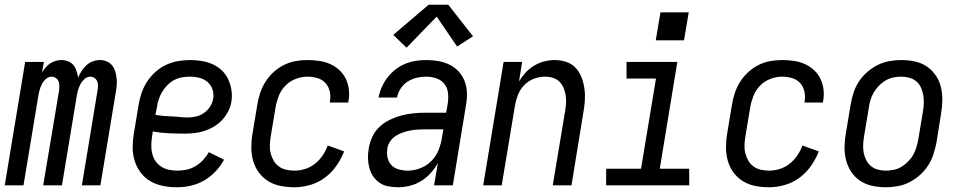

<svg xmlns="http://www.w3.org/2000/svg" viewBox="-28 -781 4048 809"><path d="M-8 0 78 -520H157L149 -476Q156 -487 164.5 -497Q173 -507 183.5 -514Q194 -521 206.5 -524.5Q219 -528 231 -528Q231 -528 231 -528Q231 -528 231 -528Q246 -528 259.5 -522.5Q273 -517 281.5 -506.5Q290 -496 294.5 -482Q299 -468 301 -454Q307 -468 315.5 -481.5Q324 -495 336 -506Q348 -517 363 -522.5Q378 -528 393 -528Q393 -528 393 -528Q393 -528 393 -528Q409 -528 422.5 -522Q436 -516 445 -504.5Q454 -493 458 -478.5Q462 -464 463.5 -449Q465 -434 463.5 -418.5Q462 -403 459 -387L395 0H317L383 -400Q385 -410 385 -420Q385 -430 381.5 -438.5Q378 -447 370 -452.5Q362 -458 352 -458Q339 -458 328 -448Q317 -438 310.5 -425.5Q304 -413 300.5 -400Q297 -387 295 -374L233 0H154L221 -400Q222 -410 222 -420Q222 -430 218.5 -438.5Q215 -447 207 -452.5Q199 -458 189 -458Q176 -458 165 -448Q154 -438 148 -425.5Q142 -413 138.5 -400Q135 -387 133 -374L71 0Z M718 8Q688 8 659.5 2.5Q631 -3 606.5 -17Q582 -31 565 -53.5Q548 -76 539.5 -103Q531 -130 531 -159.5Q531 -189 536 -219L556 -339Q560 -364 568.5 -389Q577 -414 591.5 -436.5Q606 -459 626.5 -477.5Q647 -496 671.5 -507.5Q696 -519 721.5 -523.5Q747 -528 772 -528Q797 -528 821.5 -524Q846 -520 867.5 -510.5Q889 -501 906 -485Q923 -469 933 -448Q943 -427 947 -402.5Q951 -378 947 -353Q944 -333 934 -313Q924 -293 909 -276.5Q894 -260 875 -248.5Q856 -237 835.5 -230Q815 -223 794 -220.5Q773 -218 752 -218Q718 -218 683.5 -219.5Q649 -221 616 -227L613 -208Q610 -189 609.5 -171Q609 -153 613 -135.5Q617 -118 626.5 -103.5Q636 -89 650.5 -79.5Q665 -70 682.5 -66Q700 -62 718 -62Q738 -62 757.5 -66Q777 -70 795 -80.5Q813 -91 827.5 -106.5Q842 -122 852 -140L916 -108Q902 -82 880.5 -59Q859 -36 832 -20.5Q805 -5 776 1.5Q747 8 718 8ZM763 -286Q780 -286 797.5 -290Q815 -294 830.5 -304.5Q846 -315 856.5 -331Q867 -347 870 -364Q874 -384 867.5 -403.5Q861 -423 846.5 -435.5Q832 -448 812.5 -453Q793 -458 772 -458Q756 -458 738.5 -455Q721 -452 705.5 -443.5Q690 -435 677 -422Q664 -409 655 -393.5Q646 -378 640.5 -361.5Q635 -345 633 -328L627 -297Q644 -294 661 -292.5Q678 -291 695 -290.5Q712 -290 729 -288Q746 -286 763 -286Z M1213 8Q1183 8 1154.5 2.5Q1126 -3 1102.5 -17.5Q1079 -32 1062.5 -54.5Q1046 -77 1038.5 -104Q1031 -131 1031 -160.5Q1031 -190 1036 -219L1056 -339Q1060 -364 1068 -388.5Q1076 -413 1090 -435.5Q1104 -458 1124 -476.5Q1144 -495 1168 -507Q1192 -519 1217 -523.5Q1242 -528 1267 -528Q1292 -528 1316.5 -524.5Q1341 -521 1362.5 -511.5Q1384 -502 1401.5 -486Q1419 -470 1429 -449Q1439 -428 1442 -403.5Q1445 -379 1440 -354Q1440 -353 1440 -351.5Q1440 -350 1439 -349H1362Q1362 -350 1362 -350.5Q1362 -351 1362 -352Q1366 -374 1361.5 -395Q1357 -416 1343.5 -431Q1330 -446 1309.5 -452Q1289 -458 1267 -458Q1243 -458 1218 -448.5Q1193 -439 1174.5 -420Q1156 -401 1146.5 -376.5Q1137 -352 1133 -328L1113 -208Q1110 -190 1109 -172Q1108 -154 1112 -137Q1116 -120 1124.5 -105Q1133 -90 1146.5 -80Q1160 -70 1177 -66Q1194 -62 1213 -62Q1235 -62 1257.5 -69Q1280 -76 1299 -91Q1318 -106 1331.5 -126Q1345 -146 1353 -168L1422 -143Q1410 -112 1389.5 -82.5Q1369 -53 1340.5 -32Q1312 -11 1278.5 -1.5Q1245 8 1213 8Z M1649 8Q1628 8 1607.5 4Q1587 0 1571 -11Q1555 -22 1544 -38.5Q1533 -55 1528 -74.5Q1523 -94 1522.5 -115Q1522 -136 1526 -157Q1530 -181 1541 -205Q1552 -229 1571.5 -247Q1591 -265 1615 -276.5Q1639 -288 1664 -294.5Q1689 -301 1713.5 -303.5Q1738 -306 1763 -306H1852L1859 -347Q1862 -369 1859.5 -390.5Q1857 -412 1844 -428Q1831 -444 1810.5 -451Q1790 -458 1768 -458Q1748 -458 1728 -453.5Q1708 -449 1690 -437.5Q1672 -426 1660 -407.5Q1648 -389 1645 -370H1567Q1571 -392 1580.5 -413.5Q1590 -435 1604.5 -454Q1619 -473 1638 -488Q1657 -503 1679 -512Q1701 -521 1723.5 -524.5Q1746 -528 1768 -528Q1794 -528 1819.5 -523.5Q1845 -519 1867 -508Q1889 -497 1905.5 -478.5Q1922 -460 1930.5 -437Q1939 -414 1939.5 -388Q1940 -362 1935 -335L1880 0H1801L1817 -94Q1804 -71 1786 -51Q1768 -31 1745.5 -17.5Q1723 -4 1698 2Q1673 8 1649 8ZM1690 -62Q1716 -62 1742.5 -72Q1769 -82 1789 -102Q1809 -122 1819.5 -148Q1830 -174 1834 -200L1840 -236H1763Q1747 -236 1731.5 -235Q1716 -234 1700 -231Q1684 -228 1668.5 -222.5Q1653 -217 1639 -208Q1625 -199 1615.5 -184.5Q1606 -170 1604 -155Q1601 -135 1605 -116.5Q1609 -98 1621.5 -85Q1634 -72 1652.5 -67Q1671 -62 1690 -62ZM1685 -580 1629 -634 1778 -761H1861L1965 -628L1898 -585L1812 -711Z M2008 0 2094 -520H2172L2159 -438Q2171 -458 2187 -475.5Q2203 -493 2223.5 -505Q2244 -517 2266 -522.5Q2288 -528 2310 -528Q2336 -528 2360 -519.5Q2384 -511 2399.5 -493Q2415 -475 2423.5 -452Q2432 -429 2435 -404Q2438 -379 2436 -353Q2434 -327 2429 -301L2380 0H2301L2353 -312Q2356 -329 2357 -346Q2358 -363 2355.5 -379.5Q2353 -396 2346.5 -411Q2340 -426 2329 -437Q2318 -448 2302 -453Q2286 -458 2268 -458Q2246 -458 2222.5 -449.5Q2199 -441 2181.5 -423Q2164 -405 2155 -382.5Q2146 -360 2142 -337L2086 0Z M2526 0V-70H2673L2736 -450H2612V-520H2826L2752 -70H2876V0ZM2735 -611 2755 -729H2874L2854 -611Z M3213 8Q3183 8 3154.5 2.5Q3126 -3 3102.5 -17.5Q3079 -32 3062.5 -54.5Q3046 -77 3038.5 -104Q3031 -131 3031 -160.5Q3031 -190 3036 -219L3056 -339Q3060 -364 3068 -388.5Q3076 -413 3090 -435.5Q3104 -458 3124 -476.5Q3144 -495 3168 -507Q3192 -519 3217 -523.5Q3242 -528 3267 -528Q3292 -528 3316.5 -524.5Q3341 -521 3362.5 -511.5Q3384 -502 3401.5 -486Q3419 -470 3429 -449Q3439 -428 3442 -403.5Q3445 -379 3440 -354Q3440 -353 3440 -351.5Q3440 -350 3439 -349H3362Q3362 -350 3362 -350.5Q3362 -351 3362 -352Q3366 -374 3361.5 -395Q3357 -416 3343.5 -431Q3330 -446 3309.5 -452Q3289 -458 3267 -458Q3243 -458 3218 -448.5Q3193 -439 3174.5 -420Q3156 -401 3146.5 -376.5Q3137 -352 3133 -328L3113 -208Q3110 -190 3109 -172Q3108 -154 3112 -137Q3116 -120 3124.5 -105Q3133 -90 3146.5 -80Q3160 -70 3177 -66Q3194 -62 3213 -62Q3235 -62 3257.5 -69Q3280 -76 3299 -91Q3318 -106 3331.5 -126Q3345 -146 3353 -168L3422 -143Q3410 -112 3389.5 -82.5Q3369 -53 3340.5 -32Q3312 -11 3278.5 -1.5Q3245 8 3213 8Z M3704 8Q3675 8 3647 2Q3619 -4 3596.5 -19Q3574 -34 3559 -56.5Q3544 -79 3537 -106Q3530 -133 3530.5 -161.5Q3531 -190 3536 -219L3556 -339Q3560 -364 3568 -389Q3576 -414 3590.5 -436.5Q3605 -459 3625.5 -477Q3646 -495 3670 -507Q3694 -519 3719.5 -523.5Q3745 -528 3770 -528Q3799 -528 3827 -522Q3855 -516 3877 -501Q3899 -486 3914.5 -463.5Q3930 -441 3936.5 -414Q3943 -387 3942.5 -358.5Q3942 -330 3937 -301L3918 -181Q3913 -156 3905 -131Q3897 -106 3882.5 -83.5Q3868 -61 3847.5 -43Q3827 -25 3803.5 -13Q3780 -1 3754.5 3.5Q3729 8 3704 8ZM3705 -62Q3721 -62 3738 -65.5Q3755 -69 3770 -78Q3785 -87 3798 -100Q3811 -113 3819.5 -128Q3828 -143 3833 -159.5Q3838 -176 3841 -192L3861 -312Q3864 -330 3864.5 -347.5Q3865 -365 3862 -381.5Q3859 -398 3852 -413Q3845 -428 3832.5 -438.5Q3820 -449 3803 -453.5Q3786 -458 3769 -458Q3752 -458 3735.5 -454.5Q3719 -451 3703.5 -442Q3688 -433 3675.5 -420Q3663 -407 3654 -392Q3645 -377 3640 -360.5Q3635 -344 3633 -328L3613 -208Q3610 -190 3609 -172.5Q3608 -155 3611 -138.5Q3614 -122 3621.5 -107Q3629 -92 3641.5 -81.5Q3654 -71 3670.5 -66.5Q3687 -62 3705 -62Z"/></svg>

Font: Iosevka SS04
Style: Italic
Weight: 400
Italic angle: -9°
Monospace: yes
Designer: Belleve Invis
Foundry: Belleve Invis
Version: Version 19.0.0; ttfautohint (v1.8.4)